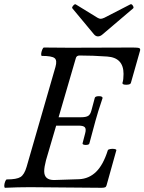

<svg xmlns="http://www.w3.org/2000/svg" viewBox="-26 -894 689 917"><path d="M422.9 -730 319.8 -854Q315.9 -857.9 323.5 -866.9Q331.1 -876 335.9 -873L439.9 -809.1Q448.2 -804.2 455.1 -804.2Q460.9 -804.2 472.2 -809.1L596.2 -873Q602.5 -876.5 608.4 -867.2Q614.3 -857.9 609.9 -854L462.9 -729Q452.6 -720.2 441.9 -720.2Q431.2 -720.2 422.9 -730ZM-2 2.9Q-5.9 1.5 -5.6 -7.3Q-5.4 -16.1 -1.5 -26.6Q2.4 -37.1 6.8 -37.1Q53.7 -37.1 72 -48.6Q90.3 -60.1 101.1 -97.2L238.8 -574.2Q248 -606 234.6 -616.5Q221.2 -627 173.8 -627Q169.9 -628.4 170.7 -637.2Q171.4 -646 175.5 -656.5Q179.7 -667 184.1 -667Q225.1 -666 307.1 -666Q358.9 -666 460 -666.5Q561 -667 608.9 -667Q632.3 -667 638.7 -664.3Q645 -661.6 643.1 -652.8L599.1 -498Q597.2 -489.7 578.1 -489.3Q559.1 -488.8 558.6 -497.1Q558.6 -498 559.1 -499Q564 -513.2 564 -541Q564 -618.7 485.8 -624Q417 -628.9 354 -628.9Q338.9 -628.9 335.9 -615.2L253.9 -334H360.8Q384.8 -334 395.5 -340.8Q406.2 -347.7 411.1 -368.2L426.8 -426.8Q429.2 -434.6 446.5 -434.6Q463.9 -434.6 463.9 -425.8Q440.4 -356 430.2 -317.9Q427.7 -308.1 417 -269Q406.2 -230 400.9 -209Q399.4 -201.7 382.3 -201.7Q367.7 -202.6 368.2 -209L380.9 -257.8Q386.2 -277.8 379.4 -285.9Q372.6 -293.9 350.1 -293.9H242.2L193.8 -128.9Q185.1 -95.7 185.1 -76.2Q185.1 -34.2 231.9 -34.2L352.1 -38.1Q399.4 -40.5 433.1 -73.5Q466.8 -106.4 488.8 -175.8Q489.7 -180.2 500 -182.1Q510.3 -184.1 520 -182.6Q529.8 -181.2 529.8 -176.8L482.9 -8.8Q481 -1.5 475.6 0.7Q470.2 2.9 458 2.9Q403.3 2.9 289.6 1.5Q175.8 0 117.2 0Q58.1 0 -2 2.9Z"/></svg>

Font: Junicode SmCond Medium
Style: Italic
Weight: 500
Width: 4
Italic angle: -11°
Designer: Peter S. Baker
Version: Version 2.206